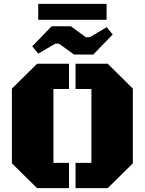

<svg xmlns="http://www.w3.org/2000/svg" viewBox="-20 -980 754 1000"><path d="M373.5 0V-131.8H456.1V-516.6H373.5V-647.9H541L671.9 -518.6V-129.4L541 0ZM173.3 0 42 -129.4V-518.6L173.3 -647.9H339.4V-516.6H258.3V-131.8H339.4V0ZM365.7 -695.8 287.6 -752.4H267.6L179.2 -700.7L147.9 -738.8L249 -843.3H349.1L427.2 -786.1H447.3L535.6 -838.4L566.9 -800.3L465.8 -695.8ZM179.2 -877V-960H535.2V-877Z"/></svg>

Font: Black Ops One
Style: Regular
Weight: 400
Designer: James Grieshaber, Eben Sorkin
Foundry: Sorkin Type Co.
Version: Version 1.004; ttfautohint (v1.8.4.7-5d5b)